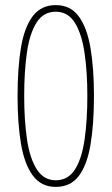

<svg xmlns="http://www.w3.org/2000/svg" viewBox="-20 -815 439 754"><path d="M349 -439Q349 -327 335.5 -247Q322 -167 289.5 -124Q257 -81 199 -81Q142 -81 109 -125.5Q76 -170 62.5 -250Q49 -330 49 -437Q49 -549 62.5 -629Q76 -709 109 -752Q142 -795 199 -795Q257 -795 289.5 -750.5Q322 -706 335.5 -626Q349 -546 349 -439ZM75 -438Q75 -343 86 -268Q97 -193 124.5 -150Q152 -107 199 -107Q247 -107 274 -149Q301 -191 312 -266Q323 -341 323 -438Q323 -533 312 -607.5Q301 -682 274 -725.5Q247 -769 199 -769Q151 -769 124 -727Q97 -685 86 -610.5Q75 -536 75 -438Z"/></svg>

Font: Noto Sans Kannada UI ExtraCondensed Thin
Style: Regular
Weight: 100
Width: 2
Designer: Jelle Bosma - Monotype Design Team
Foundry: Monotype Imaging Inc.
Version: Version 2.005; ttfautohint (v1.8.4.7-5d5b)